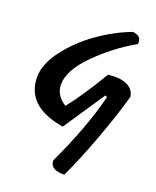

<svg xmlns="http://www.w3.org/2000/svg" viewBox="-147 -739 789 968"><g transform="rotate(20 248.0 -255.5)"><path d="M375 -304Q375 -304 227 -83Q20 -117 20 -275Q20 -344 78.5 -421.5Q137 -499 222.5 -559.5Q308 -620 397 -653Q448 -647 441 -604Q328 -540 237 -448Q146 -356 146 -281Q146 -222 204 -186Q270 -269 352 -407Q415 -415 453.5 -397Q492 -379 496 -340Q469 -241 416.5 -98.5Q364 44 317 142Q242 144 240 94Q341 -120 386 -299Z"/></g></svg>

Font: Tillana SemiBold
Style: Regular
Weight: 600
Designer: Lipi Raval (Devanagari, Latin), Jonny Pinhorn (Latin)
Foundry: Indian Type Foundry
Version: Version 2.003;PS 1.0;hotconv 1.0.79;makeotf.lib2.5.61930; tt